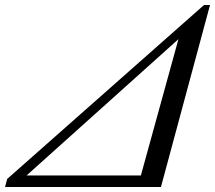

<svg xmlns="http://www.w3.org/2000/svg" viewBox="-64 -746 858 766"><path d="M647.9 -589.8 42 -45.9H498ZM578.1 0H-43.9L-35.2 -32.2L750 -726.1H773.9Z"/></svg>

Font: Flanker Steampunk
Style: Italic
Weight: 400
Italic angle: -12°
Designer: Alexey Kryukov, Leonardo Di Lena
Foundry: Alexey Kryukov, Leonardo Di Lena
Version: 1.210